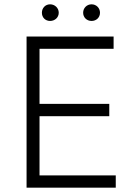

<svg xmlns="http://www.w3.org/2000/svg" viewBox="-20 -869 614 889"><path d="M212 -772C234 -772 252 -788 252 -810C252 -832 234 -849 212 -849C190 -849 174 -832 174 -810C174 -788 190 -772 212 -772ZM404 -772C426 -772 443 -788 443 -810C443 -832 426 -849 404 -849C382 -849 365 -832 365 -810C365 -788 382 -772 404 -772ZM103 0H516V-57H163V-331H486V-388H163V-643H506V-700H103Z"/></svg>

Font: Fixel Display Light
Style: Regular
Weight: 300
Designer: AlfaBravo + MacPaw
Foundry: Kyrylo Tkachov, Marchela Mozhyna, Serhii Makarenko, Maria Weinstein, Zakhar Kryvoshyya
Version: Version 1.211